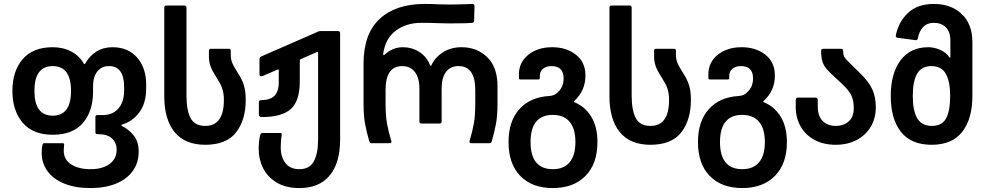

<svg xmlns="http://www.w3.org/2000/svg" viewBox="-20 -728 5017 976"><path d="M192 50Q192 24 196 8Q198 0 204 0H299Q306 0 306 6Q306 12 305 20Q304 28 304 38Q304 83 341.5 107.5Q379 132 441 132Q501 132 537 105.5Q573 79 573 33Q573 -2 549.5 -24Q526 -46 479 -46H475Q465 -46 465 -56V-133Q465 -143 475 -143H503Q552 -143 581.5 -176Q611 -209 611 -270V-285Q611 -392 534 -392Q496 -392 474.5 -364.5Q453 -337 453 -290V-261Q453 -163 401.5 -103Q350 -43 248 -43Q147 -43 95 -104.5Q43 -166 43 -266Q43 -366 95 -427Q147 -488 248 -488Q301 -488 342.5 -466Q384 -444 407 -403Q408 -402 409.5 -402Q411 -402 412 -403Q434 -443 469.5 -465.5Q505 -488 551 -488Q631 -488 677 -435.5Q723 -383 723 -298V-279Q723 -203 688 -156.5Q653 -110 601 -95Q597 -94 597 -91.5Q597 -89 601 -87Q635 -70 660 -39Q685 -8 685 44Q685 99 655 141Q625 183 569.5 205.5Q514 228 441 228Q362 228 306 205Q250 182 221 141.5Q192 101 192 50ZM248 -140Q341 -140 341 -266Q341 -392 248 -392Q155 -392 155 -266Q155 -140 248 -140Z M815 -240V-689Q815 -700 826 -700H917Q928 -700 928 -689V-240Q928 -167 949 -127.5Q970 -88 1023 -88Q1118 -88 1118 -219V-224Q1118 -276 1090 -318L1068 -355Q1042 -396 1042 -440V-470Q1042 -480 1052 -480H1143Q1153 -480 1153 -470V-449Q1153 -431 1157.5 -416.5Q1162 -402 1173 -384L1194 -349Q1211 -323 1220 -293.5Q1229 -264 1229 -224V-219Q1229 -118 1180 -55Q1131 8 1023 8Q921 8 868 -56Q815 -120 815 -240Z M1295 30Q1295 -11 1303 -43Q1307 -52 1314 -52H1405Q1414 -52 1412 -43Q1407 -11 1407 21Q1407 70 1431 101Q1455 132 1502 132Q1554 132 1575.5 92Q1597 52 1597 -20V-459Q1597 -466 1590 -463L1508 -427Q1504 -426 1504 -421V-316Q1504 -214 1458 -173.5Q1412 -133 1312 -133Q1296 -133 1296 -144V-208Q1296 -219 1307 -219Q1352 -219 1374.5 -240.5Q1397 -262 1397 -310V-370Q1397 -378 1390 -374L1316 -342L1308 -340Q1299 -340 1299 -350V-427Q1299 -433 1302 -436.5Q1305 -440 1308 -441L1585 -562Q1587 -563 1594.5 -566.5Q1602 -570 1608 -570H1698Q1709 -570 1709 -559V-20Q1709 100 1656 164Q1603 228 1502 228Q1433 228 1386.5 200Q1340 172 1317.5 127Q1295 82 1295 30Z M2173 -397Q2194 -439 2234 -463.5Q2274 -488 2326 -488Q2405 -488 2457 -437Q2509 -386 2509 -291V-205Q2509 -141 2501.5 -100Q2494 -59 2480 -10Q2477 0 2468 0H2377Q2364 0 2367 -11Q2382 -62 2389 -101.5Q2396 -141 2396 -205V-270Q2396 -392 2311 -392Q2269 -392 2247 -362Q2225 -332 2225 -278V-110Q2225 -100 2214 -100H2123Q2112 -100 2112 -110V-278Q2112 -332 2089 -362Q2066 -392 2024 -392Q1940 -392 1940 -270V-205Q1940 -141 1947 -101.5Q1954 -62 1969 -11L1970 -7Q1970 0 1960 0H1869Q1860 0 1857 -10Q1843 -59 1835.5 -100Q1828 -141 1828 -205V-404Q1828 -556 1910 -632Q1992 -708 2138 -708Q2172 -708 2212 -706L2264 -705Q2304 -705 2339.5 -706.5Q2375 -708 2381 -708Q2392 -708 2392 -696L2390 -622Q2390 -614 2380 -612Q2357 -609 2265 -609L2215 -610Q2169 -612 2122 -612Q2046 -612 1992.5 -572.5Q1939 -533 1928 -455V-452Q1928 -443 1936 -451Q1953 -467 1976.5 -477.5Q2000 -488 2027 -488Q2074 -488 2111.5 -464Q2149 -440 2166 -397Q2167 -393 2169.5 -393Q2172 -393 2173 -397Z M2565 -6Q2565 -112 2620.5 -173.5Q2676 -235 2773 -240Q2796 -242 2810 -254Q2830 -271 2837.5 -289.5Q2845 -308 2845 -330Q2845 -392 2783 -392Q2757 -392 2740.5 -378.5Q2724 -365 2724 -342V-331Q2724 -324 2716 -324H2625Q2618 -324 2618 -331V-351Q2618 -411 2665.5 -449.5Q2713 -488 2787 -488Q2859 -488 2907.5 -450Q2956 -412 2956 -344Q2956 -267 2900 -216Q2897 -213 2897 -211Q2897 -209 2903 -207Q2955 -185 2986 -134Q3017 -83 3017 -6Q3017 105 2956 166.5Q2895 228 2790 228Q2685 228 2625 166.5Q2565 105 2565 -6ZM2790 132Q2846 132 2875.5 97Q2905 62 2905 -6Q2905 -74 2875.5 -109Q2846 -144 2790 -144Q2734 -144 2705.5 -109.5Q2677 -75 2677 -6Q2677 63 2705.5 97.5Q2734 132 2790 132Z M3078 -240V-689Q3078 -700 3089 -700H3180Q3191 -700 3191 -689V-240Q3191 -167 3212 -127.5Q3233 -88 3286 -88Q3381 -88 3381 -219V-224Q3381 -276 3353 -318L3331 -355Q3305 -396 3305 -440V-470Q3305 -480 3315 -480H3406Q3416 -480 3416 -470V-449Q3416 -431 3420.5 -416.5Q3425 -402 3436 -384L3457 -349Q3474 -323 3483 -293.5Q3492 -264 3492 -224V-219Q3492 -118 3443 -55Q3394 8 3286 8Q3184 8 3131 -56Q3078 -120 3078 -240Z M3528 -6Q3528 -112 3583.5 -173.5Q3639 -235 3736 -240Q3759 -242 3773 -254Q3793 -271 3800.5 -289.5Q3808 -308 3808 -330Q3808 -392 3746 -392Q3720 -392 3703.5 -378.5Q3687 -365 3687 -342V-331Q3687 -324 3679 -324H3588Q3581 -324 3581 -331V-351Q3581 -411 3628.5 -449.5Q3676 -488 3750 -488Q3822 -488 3870.5 -450Q3919 -412 3919 -344Q3919 -267 3863 -216Q3860 -213 3860 -211Q3860 -209 3866 -207Q3918 -185 3949 -134Q3980 -83 3980 -6Q3980 105 3919 166.5Q3858 228 3753 228Q3648 228 3588 166.5Q3528 105 3528 -6ZM3753 132Q3809 132 3838.5 97Q3868 62 3868 -6Q3868 -74 3838.5 -109Q3809 -144 3753 -144Q3697 -144 3668.5 -109.5Q3640 -75 3640 -6Q3640 63 3668.5 97.5Q3697 132 3753 132Z M4025 -185V-219Q4025 -232 4037 -232H4124Q4137 -232 4137 -219V-187Q4137 -138 4162 -113Q4187 -88 4228 -88Q4269 -88 4294.5 -111Q4320 -134 4320 -179Q4320 -215 4308.5 -241Q4297 -267 4261 -301L4221 -338Q4194 -363 4180.5 -379Q4167 -395 4160.5 -416Q4154 -437 4154 -470Q4154 -480 4165 -480H4255Q4266 -480 4266 -470Q4266 -448 4273 -437Q4280 -426 4309 -398L4350 -358Q4395 -315 4413.5 -275.5Q4432 -236 4432 -183Q4432 -126 4406 -83Q4380 -40 4334 -16Q4288 8 4228 8Q4167 8 4121 -16.5Q4075 -41 4050 -85Q4025 -129 4025 -185Z M4508 -240Q4508 -354 4557.5 -421Q4607 -488 4699 -488Q4729 -488 4759.5 -474.5Q4790 -461 4806 -437Q4807 -434 4809 -434.5Q4811 -435 4811 -438V-523Q4811 -566 4788 -589Q4765 -612 4727 -612Q4693 -612 4672.5 -590.5Q4652 -569 4646 -533Q4643 -523 4633 -524L4543 -536Q4531 -538 4534 -549Q4548 -618 4596.5 -663Q4645 -708 4727 -708Q4815 -708 4869 -656.5Q4923 -605 4923 -514V-240Q4923 -124 4871.5 -58Q4820 8 4716 8Q4611 8 4559.5 -58Q4508 -124 4508 -240ZM4717 -88Q4768 -88 4789 -125.5Q4810 -163 4810 -241Q4810 -313 4788 -352.5Q4766 -392 4715 -392Q4665 -392 4642.5 -354Q4620 -316 4620 -240Q4620 -164 4643 -126Q4666 -88 4717 -88Z"/></svg>

Font: Barlow GEO Semi Bold
Style: Regular
Weight: 600
Designer: Jeremy Tribby
Foundry: Tribby Type
Version: Version 1.408